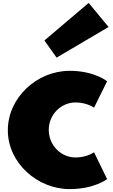

<svg xmlns="http://www.w3.org/2000/svg" viewBox="-20 -1281 776 1323"><path d="M286 -1002 370 -884 728 -1095 591 -1261ZM500 -575C580 -575 628 -539 628 -539L718 -721C718 -721 631 -793 460 -793C236 -793 34 -610 34 -383C34 -158 238 22 460 22C631 22 718 -47 718 -47L628 -232C628 -232 580 -196 500 -196C400 -196 316 -280 316 -386C316 -491 400 -575 500 -575Z"/></svg>

Font: Hussar Dziwak
Style: Regular
Weight: 400
Version: Version 1.022